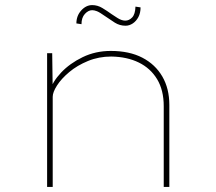

<svg xmlns="http://www.w3.org/2000/svg" viewBox="-20 -734 850 754"><path d="M165 0V-525H185L187 -378L175 -375Q186 -413 220 -449Q254 -485 304.5 -509.5Q355 -534 415 -534Q488 -534 539 -507.5Q590 -481 617.5 -433.5Q645 -386 645 -322V0H623V-317Q623 -380 597 -423Q571 -466 525 -488.5Q479 -511 417 -512Q368 -512 325.5 -494.5Q283 -477 252 -451Q221 -425 204 -398.5Q187 -372 187 -354V0H177Q174 0 171 0Q168 0 165 0ZM473 -633Q450 -633 431 -645Q412 -657 395 -669Q371 -686 360.5 -690Q350 -694 342 -694Q327 -694 313.5 -679.5Q300 -665 300 -639L280 -642Q280 -672 299 -693Q318 -714 342 -714Q363 -714 382 -702.5Q401 -691 419 -678Q426 -673 442 -663Q458 -653 472 -653Q487 -653 499 -665.5Q511 -678 512 -708L532 -705Q532 -683 523.5 -667Q515 -651 501.5 -642Q488 -633 473 -633Z"/></svg>

Font: Lexend Mega Thin
Style: Regular
Weight: 250
Version: Version 1.007